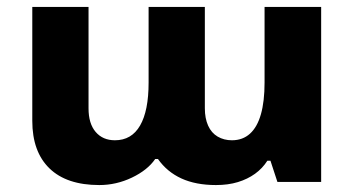

<svg xmlns="http://www.w3.org/2000/svg" viewBox="-20 -524 1021 553"><path d="M266 9Q172 9 122.5 -39Q73 -87 73 -176V-504H235V-212Q235 -168 255.5 -144Q276 -120 311 -120Q359 -120 383.5 -162.5Q408 -205 408 -286V-504H570V-212Q570 -183 579.5 -162Q589 -141 607 -130.5Q625 -120 648 -120Q679 -120 700 -139Q721 -158 731.5 -195Q742 -232 742 -286V-504H905V0H779L759 -61H750Q736 -39 714.5 -23.5Q693 -8 665 0.5Q637 9 602 9Q544 9 502.5 -10Q461 -29 435 -66H427Q405 -34 360 -12.5Q315 9 266 9Z"/></svg>

Font: Noto Sans Armenian ExtraBold
Style: Regular
Weight: 800
Version: Version 2.007